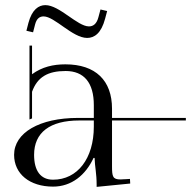

<svg xmlns="http://www.w3.org/2000/svg" viewBox="-20 -720 745 749"><path d="M346 -250V-226C346 -101.8 282.4 -19 187 -19C138.9 -19 113 -53 113 -116C113 -203.1 174.6 -250 289 -250ZM417 -250H705V-260H417V-296C417 -406 353 -469 235 -469C187.8 -469 144.2 -459.2 105 -430.4V-542H95V-254L105 -258V-362C126 -420 167 -443 236 -443C308 -443 346 -397 346 -310V-260H284C134.6 -260 35 -202.4 35 -116C35 -41.6 95.8 8 187 8C259 8 314 -37 345 -104H349C350 -69 357 -44 357 1V9L488 -4L487 -22L470 -21C462 -21 456 -20 450 -20C420 -20 417 -31 417 -71ZM390 -647 398 -677 372 -683 364 -653C357 -626 343 -617 327 -617C282 -617 212 -700 157 -700C131 -700 105 -683 91 -631L83 -600L109 -594L117 -625C123 -648 135 -656 150 -656C193 -656 263 -572 320 -572C348 -572 375 -590 390 -647Z"/></svg>

Font: FoglihtenNo04
Style: Regular
Weight: 500
Designer: gluk (gluksza@wp.pl)
Foundry: gluk (gluksza@wp.pl)
Version: Version 0.70